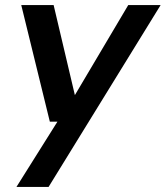

<svg xmlns="http://www.w3.org/2000/svg" viewBox="-20 -519 655 759"><path d="M45 220 207 -38H177L64 -499H192L276 -143L487 -499H615L172 220Z"/></svg>

Font: DM Sans 20pt SemiBold
Style: Italic
Weight: 600
Italic angle: -10°
Version: Version 4.004;gftools[0.9.30]